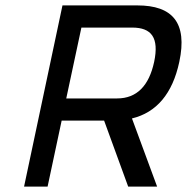

<svg xmlns="http://www.w3.org/2000/svg" viewBox="-20 -690 691 710"><path d="M488 -670H211L69 0H156L208 -244H365L454 0H561L468 -252C559 -274 618 -344 643 -461C674 -606 618 -670 488 -670ZM225 -326 281 -588H469C540 -588 569 -551 550 -461C531 -373 486 -326 413 -326Z"/></svg>

Font: LT Wave Mono
Style: Italic
Weight: 400
Designer: Daniel Lyons
Version: Version 2.5 (Glyphs App)